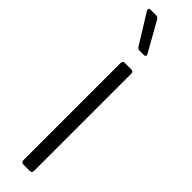

<svg xmlns="http://www.w3.org/2000/svg" viewBox="-261 -687 674 674"><g transform="rotate(45 75.5 -350.0)"><path d="M99 -583 37 -693C34 -697 30 -700 25 -700H-2C-8 -700 -11 -698 -11 -694C-11 -692 -10 -690 -9 -688L59 -578C62 -574 66 -571 71 -571H92C98 -571 101 -573 101 -577C101 -579 100 -581 99 -583ZM65 0H98C104 0 108 -4 108 -10V-494C108 -500 104 -504 98 -504H65C59 -504 55 -500 55 -494V-10C55 -4 59 0 65 0Z"/></g></svg>

Font: Barlow Condensed Light
Style: Regular
Weight: 300
Width: 3
Designer: Jeremy Tribby
Foundry: Tribby Type
Version: Version 1.422;hotconv 1.0.109;makeotfexe 2.5.65596